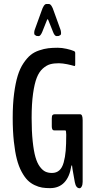

<svg xmlns="http://www.w3.org/2000/svg" viewBox="-20 -954 480 981"><path d="M177.7 -769.5Q162.6 -769.5 162.6 -773.4Q154.8 -773.9 154.8 -786.6Q154.8 -792 156.7 -799.8L191.9 -897Q203.6 -933.6 217.3 -933.6H229.5Q243.2 -933.6 254.9 -897L290 -799.8Q292 -791 292 -784.7Q292 -773.9 284.7 -773.4Q284.7 -769.5 269.5 -769.5Q259.3 -769.5 251.5 -789.6L228.5 -847.2Q225.6 -855.5 223.1 -855.5Q220.7 -855.5 218.3 -847.2L195.3 -789.6Q186.5 -769.5 177.7 -769.5ZM386.7 7.8Q368.2 7.8 362.3 -22.9Q362.3 -23.4 355.5 -61.3Q348.6 -99.1 348.6 -104.5Q348.6 -109.4 347.2 -109.4Q345.7 -109.4 344.2 -105Q335.9 -50.3 308.3 -21.5Q280.8 7.3 235.4 7.3Q213.4 7.3 195.3 4.4Q177.2 1.5 157 -8.1Q136.7 -17.6 121.1 -33.2Q105.5 -48.8 90.6 -76.2Q75.7 -103.5 66.2 -140.4Q56.6 -177.2 50.8 -231Q44.9 -284.7 44.9 -351.6Q44.9 -420.9 52 -475.6Q59.1 -530.3 70.6 -567.4Q82 -604.5 100.1 -631.3Q118.2 -658.2 136.5 -673.1Q154.8 -688 180.2 -696.5Q205.6 -705.1 226.6 -707.5Q247.6 -710 275.4 -710Q295.9 -710 320.1 -704.6Q344.2 -699.2 358.4 -692.9Q358.9 -692.4 360.6 -691.4Q362.3 -690.4 363.3 -688.7Q364.3 -687 364.3 -683.6V-623.5Q364.3 -616.7 360.4 -616.7Q359.9 -616.7 354.7 -618.2Q349.6 -619.6 341.1 -621.8Q332.5 -624 322.5 -626Q312.5 -627.9 301.3 -629.4Q290 -630.9 280.8 -630.9Q254.9 -630.9 236.3 -625.7Q217.8 -620.6 198.7 -603.8Q179.7 -586.9 168 -557.1Q156.2 -527.3 148.9 -475.6Q141.6 -423.8 141.6 -351.6Q141.6 -283.2 147 -232.7Q152.3 -182.1 161.1 -151.4Q169.9 -120.6 183.8 -102.1Q197.8 -83.5 212.2 -76.9Q226.6 -70.3 245.6 -70.3Q268.1 -70.3 283 -83.5Q297.9 -96.7 305.4 -124Q313 -151.4 315.7 -184.1Q318.4 -216.8 318.4 -265.6Q318.4 -287.6 314 -287.6H258.8Q254.4 -287.6 251.7 -288.8Q249 -290 246.8 -294.9Q244.6 -299.8 244.6 -308.6V-348.6Q244.6 -361.8 248.3 -366Q252 -370.1 258.3 -370.1H389.6Q402.3 -370.1 402.3 -339.8V-24.9Q402.3 -10.3 397.5 -1.2Q392.6 7.8 386.7 7.8Z"/></svg>

Font: BenchNine
Style: Bold
Weight: 700
Version: Version 1 ; ttfautohint (v0.92.18-e454-dirty) -l 8 -r 50 -G 